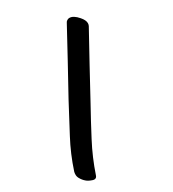

<svg xmlns="http://www.w3.org/2000/svg" viewBox="-201 -872 955 1060"><g transform="rotate(-30 276.5 -342.0)"><path d="M384.8 -747.1Q334 -654.3 283.2 -560.5Q232.4 -466.8 180.7 -374Q133.8 -286.1 86.9 -197.3Q40 -109.4 8.8 -13.7Q6.8 -5.9 6.8 2Q5.9 14.6 12.7 27.3Q23.4 46.9 39.1 59.6Q49.8 69.3 73.2 77.1Q79.1 79.1 84 79.1Q97.7 79.1 102.5 63.5Q134.8 -32.2 181.6 -121.1Q227.5 -209 276.4 -296.9Q327.1 -389.6 377.9 -483.4Q428.7 -577.1 480.5 -669.9Q484.4 -677.7 484.4 -686.5Q484.4 -706.1 463.9 -729.5Q435.5 -762.7 410.2 -762.7Q408.2 -762.7 407.2 -762.7Q400.4 -761.7 394.5 -757.8Q388.7 -754.9 384.8 -747.1Z"/></g></svg>

Font: TroubleSide
Style: Comic
Weight: 400
Designer: Koroletov
Version: 1_5